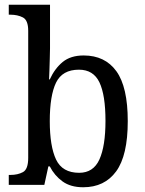

<svg xmlns="http://www.w3.org/2000/svg" viewBox="-20 -780 610 810"><path d="M331 10Q278 10 244 -14.5Q210 -39 190 -78H184L167 0H17V-42H24Q55 -42 77 -54Q99 -66 99 -114V-650Q99 -695 76.5 -706.5Q54 -718 24 -718H17V-760H191V-576Q191 -558 190 -532Q189 -506 188.5 -482Q188 -458 187 -445H190Q211 -491 244.5 -518.5Q278 -546 333 -546Q423 -546 471 -479.5Q519 -413 519 -269Q519 -124 470 -57Q421 10 331 10ZM314 -51Q374 -51 399.5 -107.5Q425 -164 425 -270Q425 -379 399.5 -432.5Q374 -486 313 -486Q243 -486 216.5 -431.5Q190 -377 190 -269Q190 -163 216.5 -107Q243 -51 314 -51Z"/></svg>

Font: Noto Serif Sinhala SemiCondensed
Style: Regular
Weight: 400
Width: 4
Designer: Jelle Bosma - Monotype Design Team
Foundry: Monotype Imaging Inc.
Version: Version 2.007; ttfautohint (v1.8.4.7-5d5b)